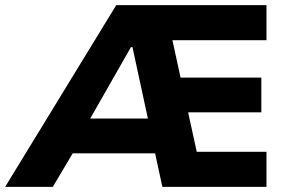

<svg xmlns="http://www.w3.org/2000/svg" viewBox="-51 -725 1133 745"><path d="M-31 0 400 -705H983V-569H548L607 -620L660 -376L578 -424H963V-289H605L668 -339L725 -79L645 -136H983V0H579L536 -198L590 -130H202L269 -194L154 0ZM457 -542 283 -237 272 -265H563L530 -232L463 -542Z"/></svg>

Font: Nunito Sans 6pt ExtraBold
Style: Regular
Weight: 800
Version: Version 3.101;gftools[0.9.27]